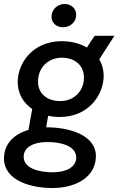

<svg xmlns="http://www.w3.org/2000/svg" viewBox="-37 -736 595 965"><path d="M264 -148C407 -148 484 -259 484 -354C484 -386 476 -414 462 -438L538 -556H439C430 -544 414 -521 400 -497C364 -518 320 -529 273 -529C126 -529 52 -417 52 -324C52 -265 81 -218 125 -188L106 -83C34 -62 -17 -14 -17 61C-16 175 126 210 229 209C348 208 445 152 445 48C444 -64 296 -97 196 -96H195L205 -154C224 -150 244 -148 264 -148ZM229 130C165 130 82 113 82 52C82 1 136 -22 199 -22C256 -23 346 -8 346 56C346 107 290 130 229 130ZM266 -228C199 -228 154 -266 154 -326C154 -396 205 -446 274 -446C340 -446 385 -406 385 -347C385 -278 335 -228 266 -228ZM280 -599C315 -599 346 -624 346 -662C346 -692 322 -716 287 -716C253 -716 222 -689 222 -652C222 -621 246 -599 280 -599Z"/></svg>

Font: Fixel Text 20240404 Medium
Style: Italic
Weight: 500
Width: 4
Italic angle: -10°
Designer: AlfaBravo + MacPaw
Foundry: Kyrylo Tkachov, Marchela Mozhyna, Serhii Makarenko, Maria Weinstein, Zakhar Kryvoshyya
Version: Version 1.211;Glyphs 3.2 (3225)